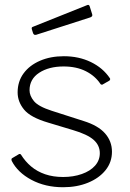

<svg xmlns="http://www.w3.org/2000/svg" viewBox="-20 -776 544 806"><path d="M402 -423Q380 -457 340.5 -477Q301 -497 247 -497Q185 -497 144.5 -470.5Q104 -444 104 -397Q104 -374 122.5 -351.5Q141 -329 197 -311L331 -268Q392 -249 421 -216Q450 -183 450 -139Q450 -95 423 -61.5Q396 -28 349.5 -9Q303 10 245 10Q170 10 112 -21Q54 -52 29 -101Q28 -104 28 -107Q28 -110 31 -112L58 -128Q60 -130 63.5 -129.5Q67 -129 68 -127Q86 -98 111 -77Q136 -56 169.5 -44.5Q203 -33 245 -33Q288 -33 323.5 -45.5Q359 -58 379 -80.5Q399 -103 399 -133Q399 -166 373 -189Q347 -212 286 -230L183 -261Q108 -283 81 -316Q54 -349 54 -388Q54 -434 79 -468Q104 -502 148 -521Q192 -540 248 -540Q311 -540 361.5 -515.5Q412 -491 441 -448Q443 -445 442.5 -443Q442 -441 440 -438L412 -422Q410 -420 407 -420.5Q404 -421 402 -423ZM356 -751 367 -716Q370 -707 359 -703L132 -630Q127 -629 124.5 -630Q122 -631 119 -636L114 -652Q111 -661 117 -663L347 -755Q353 -757 356 -751Z"/></svg>

Font: Libre Franklin ExtraLight
Style: Regular
Weight: 250
Designer: Pablo Impallari, Rodrigo Fuenzalida, Nhung Nguyen
Foundry: Impallari Type
Version: Version 3.000